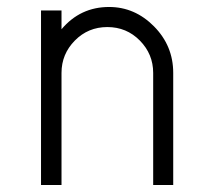

<svg xmlns="http://www.w3.org/2000/svg" viewBox="-20 -530 606 550"><path d="M292.5 -510Q366.2 -510 421.2 -454.4Q476.2 -398.8 476.2 -321.2V0H418.8V-321.2Q418.8 -375 380.6 -413.8Q342.5 -452.5 287.5 -452.5Q232.5 -452.5 194.4 -413.8Q156.2 -375 156.2 -321.2V0H97.5V-500H156.2V-446.2Q210 -510 292.5 -510Z"/></svg>

Font: Now Light
Style: Regular
Weight: 300
Designer: Alfredo Marco Pradil
Foundry: Alfredo Marco Pradil
Version: Version 1.002;PS 001.002;hotconv 1.0.88;makeotf.lib2.5.64775